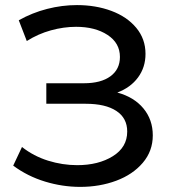

<svg xmlns="http://www.w3.org/2000/svg" viewBox="-20 -731 682 759"><path d="M32.2 -76.2 66.9 -149.9Q112.8 -113.8 169.9 -95.9Q227.1 -78.1 285.2 -78.1Q369.1 -78.1 426 -113.5Q482.9 -148.9 482.9 -210.9Q482.9 -264.2 439.9 -292.5Q397 -320.8 318.8 -320.8H163.1V-401.9H312Q378.9 -401.9 416.5 -429.4Q454.1 -457 454.1 -505.9Q454.1 -561 405 -593Q356 -625 280.8 -625Q231.9 -625 181.4 -611.1Q130.9 -597.2 85.9 -568.8L54.2 -650.9Q107.4 -680.7 166.3 -695.8Q225.1 -710.9 284.2 -710.9Q358.4 -710.9 420.2 -688Q481.9 -665 518.6 -621.1Q555.2 -577.1 555.2 -518.1Q555.2 -464.8 525.6 -424.8Q496.1 -384.8 443.8 -365.2Q509.8 -347.2 546.9 -302.5Q584 -257.8 584 -195.8Q584 -133.8 544.4 -87.4Q504.9 -41 439.5 -16.6Q374 7.8 296.9 7.8Q227.1 7.8 158 -13.2Q88.9 -34.2 32.2 -76.2Z"/></svg>

Font: Montserrat Medium
Style: Regular
Weight: 500
Designer: Julieta Ulanovsky
Foundry: Julieta Ulanovsky
Version: Version 7.200